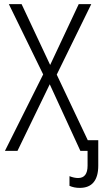

<svg xmlns="http://www.w3.org/2000/svg" viewBox="-20 -734 501 934"><path d="M318 170V123Q341 132 360 132Q406 132 406 72V0H371L222 -324L65 0H4L190 -372L23 -714H85L224 -418L363 -714H424L256 -371L407 -52H458V72Q458 125 435.5 152.5Q413 180 368 180Q340 180 318 170Z"/></svg>

Font: Noto Sans Display Light Narrow
Style: Regular
Weight: 300
Width: 4
Designer: Monotype Design team
Foundry: Monotype Imaging Inc.
Version: Version 1.000